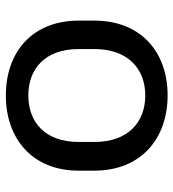

<svg xmlns="http://www.w3.org/2000/svg" viewBox="12 -601 599 663"><g transform="rotate(-90 311.5 -269.5)"><path d="M313.5 9.8C463.9 9.8 571.8 -83 571.8 -243.2V-297.4C571.8 -457 463.9 -548.8 313.5 -548.8C163.6 -548.8 53.7 -457 53.7 -297.4V-243.2C53.7 -83 163.6 9.8 313.5 9.8ZM313.5 -67.4C222.2 -67.4 152.8 -125.5 152.8 -243.2V-297.4C152.8 -414.6 222.2 -471.2 313.5 -471.2C404.3 -471.2 473.6 -414.6 473.6 -297.4V-243.2C473.6 -126 404.3 -67.4 313.5 -67.4Z"/></g></svg>

Font: Winston
Style: Regular
Weight: 400
Designer: Vernon Adams, Kim Jin-seong, David Berlow, Cristiano Sobral
Foundry: The Winston Project Authors
Version: Version 3.004